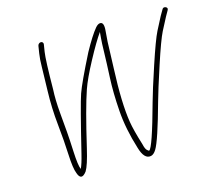

<svg xmlns="http://www.w3.org/2000/svg" viewBox="-100 -825 1003 921"><g transform="rotate(-15 401.5 -364.0)"><path d="M173.3 -693C169.6 -693 166.2 -691.7 163.1 -689C160 -686.3 158.2 -683 157.5 -679L151.8 -643C148.9 -624.3 147.3 -603 147.1 -579.1C146.9 -555.2 145.9 -515.1 144.1 -458.9C142.3 -402.6 144.3 -346.6 150.1 -290.8C155.9 -234.9 159.8 -183.9 161.8 -137.7C163.8 -91.5 168.4 -59.6 175.7 -42C185.5 -13.3 200.3 -11.9 220 -38C230.6 -54.8 242.3 -90.5 255 -145.1C284.2 -270.5 308.6 -361.4 328.2 -417.9C339.2 -449.8 359.1 -492.7 388 -546.5C416.8 -600.3 440.7 -640.5 459.6 -667C459.3 -660.3 458.4 -650.2 457 -636.5C455.7 -622.8 454.6 -599.3 453.9 -566C453.1 -532.7 451.5 -491.4 449.1 -442.3C446.7 -393.2 447.7 -338.1 452.1 -277C456.5 -215.9 469.2 -151.6 490.3 -84C502.2 -42.6 519.6 -24.2 542.6 -29C552.2 -31 561.1 -38.7 569.2 -52C584.9 -77.1 609.6 -151 643.3 -273.5C652.8 -307.8 670 -363.3 695.2 -440C720.3 -516.7 739.2 -567.5 751.8 -592.5C764.5 -617.5 775.5 -638.7 784.9 -656L800.2 -683C804.8 -691 803 -696.7 794.9 -700C786.7 -703.3 780.6 -700.7 776.6 -692L761.5 -666C752.1 -648.7 740.8 -626.8 727.6 -600.5C714.4 -574.2 695.1 -522.3 669.5 -445C643.9 -367.7 626.4 -311.7 616.9 -277C578 -135.1 552.7 -61.5 540.9 -56C539.4 -55.3 536 -57.5 530.6 -62.5C525.2 -67.5 520.7 -78.4 517 -95C501.5 -144.8 491.4 -184.1 486.7 -213C476.3 -277.8 473.6 -366.9 478.6 -480.5C479.8 -506.8 480.6 -529.7 481 -549C481.9 -595.4 483.9 -633.6 487.1 -663.5C490.2 -693.5 484.9 -708.1 471.1 -707.5C463.7 -707.2 456 -702.3 448.1 -693C430.5 -672.2 408.2 -637.2 381.1 -588C335.9 -498.6 307.6 -437.8 296.3 -405.5C285 -373.2 260.5 -279.4 222.6 -124C215 -92.7 207.8 -70 200.9 -56C194.9 -69.6 190.9 -99.1 188.8 -144.7C186.8 -190.2 184.8 -223.2 183.1 -243.5C181.3 -263.8 178.5 -296.5 174.6 -341.5C170.7 -386.5 169.7 -425.3 171.5 -458C172.4 -555.8 174.8 -617.4 178.8 -643L184.5 -679C185.2 -683 184.4 -686.3 182.1 -689C179.9 -691.7 176.9 -693 173.3 -693Z"/></g></svg>

Font: Proton
Style: BdIt
Weight: 500
Version: Version 1.017